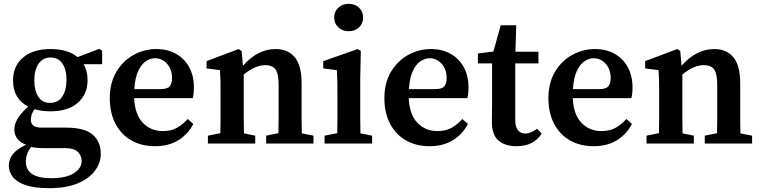

<svg xmlns="http://www.w3.org/2000/svg" viewBox="-20 -749 3971 1002"><path d="M241 -212Q283 -212 305 -245Q327 -278 327 -333Q327 -386 305.5 -417.5Q284 -449 244 -449Q204 -449 181.5 -416.5Q159 -384 159 -330Q159 -276 180 -244Q201 -212 241 -212ZM115 93Q115 139 149 160Q183 181 246 181Q325 181 365.5 155Q406 129 406 92Q406 64 386.5 44Q367 24 319 24H208Q171 24 142 18Q115 54 115 93ZM243 -168Q198 -168 160 -179Q141 -153 141 -124Q141 -105 153.5 -94Q166 -83 199 -83H324Q422 -83 464 -46Q506 -9 506 54Q506 101 475.5 142Q445 183 385.5 208Q326 233 237 233Q160 233 113.5 217Q67 201 46.5 174Q26 147 26 114Q26 82 47 55.5Q68 29 116 6Q85 -5 70 -25.5Q55 -46 55 -73Q55 -102 72.5 -130.5Q90 -159 127 -193Q48 -233 48 -330Q48 -404 100 -448.5Q152 -493 243 -493Q334 -493 385 -451L498 -494L513 -484V-414H416Q437 -380 437 -330Q437 -257 386 -212.5Q335 -168 243 -168Z M789 -445Q765 -445 741.5 -429.5Q718 -414 701.5 -379Q685 -344 681 -284H818Q854 -284 866 -299Q878 -314 878 -341Q878 -387 852 -416Q826 -445 789 -445ZM789 14Q719 14 666 -16Q613 -46 583 -102.5Q553 -159 553 -237Q553 -317 587.5 -374.5Q622 -432 677.5 -462.5Q733 -493 796 -493Q855 -493 899 -468Q943 -443 967.5 -398Q992 -353 992 -292Q992 -260 986 -237H680Q684 -151 725.5 -108Q767 -65 830 -65Q874 -65 904.5 -82.5Q935 -100 960 -128L989 -102Q960 -47 909.5 -16.5Q859 14 789 14Z M1065 0V-41L1130 -54Q1131 -91 1131 -134.5Q1131 -178 1131 -210V-263Q1131 -304 1130.5 -328.5Q1130 -353 1128 -383L1058 -392V-430L1225 -493L1241 -483L1248 -406Q1325 -493 1418 -493Q1483 -493 1518.5 -450Q1554 -407 1554 -314V-210Q1554 -176 1554 -133Q1554 -90 1555 -53L1616 -41V0H1369V-41L1433 -54Q1434 -91 1434 -133.5Q1434 -176 1434 -210V-305Q1434 -364 1418 -386.5Q1402 -409 1364 -409Q1311 -409 1252 -360V-210Q1252 -177 1252 -134Q1252 -91 1253 -53L1312 -41V0Z M1674 0V-41L1740 -54Q1741 -91 1741 -134.5Q1741 -178 1741 -210V-257Q1741 -298 1740.5 -325.5Q1740 -353 1738 -383L1667 -392V-430L1847 -493L1863 -483L1860 -342V-210Q1860 -178 1860 -134.5Q1860 -91 1861 -53L1922 -41V0ZM1800 -586Q1768 -586 1746 -606Q1724 -626 1724 -657Q1724 -689 1746 -709Q1768 -729 1800 -729Q1832 -729 1853.5 -709Q1875 -689 1875 -657Q1875 -626 1853.5 -606Q1832 -586 1800 -586Z M2222 -445Q2198 -445 2174.5 -429.5Q2151 -414 2134.5 -379Q2118 -344 2114 -284H2251Q2287 -284 2299 -299Q2311 -314 2311 -341Q2311 -387 2285 -416Q2259 -445 2222 -445ZM2222 14Q2152 14 2099 -16Q2046 -46 2016 -102.5Q1986 -159 1986 -237Q1986 -317 2020.5 -374.5Q2055 -432 2110.5 -462.5Q2166 -493 2229 -493Q2288 -493 2332 -468Q2376 -443 2400.5 -398Q2425 -353 2425 -292Q2425 -260 2419 -237H2113Q2117 -151 2158.5 -108Q2200 -65 2263 -65Q2307 -65 2337.5 -82.5Q2368 -100 2393 -128L2422 -102Q2393 -47 2342.5 -16.5Q2292 14 2222 14Z M2675 14Q2615 14 2581 -16Q2547 -46 2547 -112Q2547 -135 2547.5 -155.5Q2548 -176 2548 -205V-418H2474V-470L2555 -480L2593 -617H2674L2670 -479H2790V-418H2669V-123Q2669 -86 2683.5 -69Q2698 -52 2722 -52Q2749 -52 2783 -77L2807 -52Q2788 -21 2755 -3.5Q2722 14 2675 14Z M3078 -445Q3054 -445 3030.5 -429.5Q3007 -414 2990.5 -379Q2974 -344 2970 -284H3107Q3143 -284 3155 -299Q3167 -314 3167 -341Q3167 -387 3141 -416Q3115 -445 3078 -445ZM3078 14Q3008 14 2955 -16Q2902 -46 2872 -102.5Q2842 -159 2842 -237Q2842 -317 2876.5 -374.5Q2911 -432 2966.5 -462.5Q3022 -493 3085 -493Q3144 -493 3188 -468Q3232 -443 3256.5 -398Q3281 -353 3281 -292Q3281 -260 3275 -237H2969Q2973 -151 3014.5 -108Q3056 -65 3119 -65Q3163 -65 3193.5 -82.5Q3224 -100 3249 -128L3278 -102Q3249 -47 3198.5 -16.5Q3148 14 3078 14Z M3354 0V-41L3419 -54Q3420 -91 3420 -134.5Q3420 -178 3420 -210V-263Q3420 -304 3419.5 -328.5Q3419 -353 3417 -383L3347 -392V-430L3514 -493L3530 -483L3537 -406Q3614 -493 3707 -493Q3772 -493 3807.5 -450Q3843 -407 3843 -314V-210Q3843 -176 3843 -133Q3843 -90 3844 -53L3905 -41V0H3658V-41L3722 -54Q3723 -91 3723 -133.5Q3723 -176 3723 -210V-305Q3723 -364 3707 -386.5Q3691 -409 3653 -409Q3600 -409 3541 -360V-210Q3541 -177 3541 -134Q3541 -91 3542 -53L3601 -41V0Z"/></svg>

Font: Source Serif Pro Semibold
Style: Regular
Weight: 600
Designer: Frank Grießhammer
Foundry: Adobe Systems Incorporated
Version: Version 3.000;hotconv 1.0.109;makeotfexe 2.5.65596